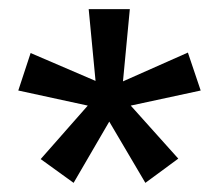

<svg xmlns="http://www.w3.org/2000/svg" viewBox="-20 -759 479 420"><path d="M266 -528 370 -412 298 -359 219 -493 141 -359 69 -411 172 -528 20 -561 47 -643 189 -582 174 -739H264L249 -581L391 -644L419 -561Z"/></svg>

Font: Statis Sans
Style: Regular
Weight: 400
Designer: bBox Type GmbH
Foundry: bBox Type GmbH
Version: Version 1.000